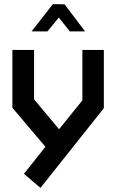

<svg xmlns="http://www.w3.org/2000/svg" viewBox="-20 -720 563 930"><path d="M483 -478V-196L176 190L96 122L200 -9L40 -198V-478H145V-239L266 -94L379 -234V-478ZM236 -700 293 -699 392 -568H318L265 -635L210 -568H133Z"/></svg>

Font: Turret Road ExtraBold
Style: Regular
Weight: 800
Designer: Noponies
Foundry: Noponies
Version: Version 1.001; ttfautohint (v1.8)